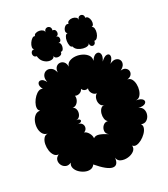

<svg xmlns="http://www.w3.org/2000/svg" viewBox="-174 -1089 1091 1245"><g transform="rotate(-20 371.0 -467.0)"><path d="M275 -29Q266 -10 247.5 -4.5Q229 1 207.5 -4.5Q186 -10 168 -22.5Q150 -35 141.5 -53Q133 -71 142 -90Q122 -76 104 -80.5Q86 -85 75 -100.5Q64 -116 65.5 -134.5Q67 -153 87 -167Q68 -165 54.5 -178.5Q41 -192 34 -214Q27 -236 27.5 -259Q28 -282 37.5 -299Q47 -316 66 -318Q43 -319 30 -335.5Q17 -352 13.5 -375.5Q10 -399 15.5 -422Q21 -445 35 -460Q49 -475 71 -475Q57 -482 55.5 -499Q54 -516 61 -536Q68 -556 80.5 -573.5Q93 -591 108 -599.5Q123 -608 136 -601Q117 -626 121 -642Q125 -658 142 -658Q159 -658 178 -633Q167 -661 174 -680Q181 -699 198 -705.5Q215 -712 233.5 -703.5Q252 -695 263 -668Q260 -692 270 -706Q280 -720 296 -722Q312 -724 325.5 -713.5Q339 -703 343 -679Q345 -702 363.5 -713.5Q382 -725 406.5 -727Q431 -729 455 -721.5Q479 -714 494 -698.5Q509 -683 506 -660Q521 -694 540 -699Q559 -704 567.5 -686.5Q576 -669 561 -635Q583 -665 601 -667Q619 -669 622 -651.5Q625 -634 603 -604Q625 -621 643.5 -619.5Q662 -618 671.5 -605.5Q681 -593 677 -575Q673 -557 650 -540Q672 -547 686 -539.5Q700 -532 704 -518.5Q708 -505 700.5 -491.5Q693 -478 671 -471Q690 -472 701.5 -457.5Q713 -443 717.5 -421.5Q722 -400 719 -378Q716 -356 705.5 -341Q695 -326 676 -325Q713 -325 725 -311.5Q737 -298 724.5 -285Q712 -272 675 -273Q699 -269 708 -250.5Q717 -232 713 -211Q709 -190 694 -176.5Q679 -163 655 -168Q667 -157 664 -139Q661 -121 648 -102.5Q635 -84 617.5 -70Q600 -56 583 -51.5Q566 -47 554 -58Q560 -35 543.5 -18Q527 -1 501 6Q475 13 452 7Q429 1 423 -22Q426 33 388 33Q350 33 275 -29ZM440 -178Q417 -188 415.5 -208.5Q414 -229 426.5 -245.5Q439 -262 460 -261Q447 -268 441.5 -285Q436 -302 438 -321Q440 -340 449.5 -353.5Q459 -367 476 -367Q456 -366 446 -383.5Q436 -401 438.5 -422.5Q441 -444 455 -455Q436 -453 422 -470Q408 -487 412 -505Q400 -498 387.5 -501.5Q375 -505 368 -517Q364 -500 348 -491.5Q332 -483 316 -488Q321 -474 317 -458Q313 -442 302 -431Q291 -420 275 -420Q289 -416 295.5 -403Q302 -390 300.5 -374.5Q299 -359 290.5 -348Q282 -337 266 -337Q287 -338 294 -331Q301 -324 294 -316.5Q287 -309 266 -309Q290 -310 300.5 -297.5Q311 -285 308.5 -269Q306 -253 290 -244Q307 -242 322 -224Q337 -206 338 -187Q352 -202 378.5 -197.5Q405 -193 440 -178ZM410 -794Q399 -794 393.5 -808Q388 -822 387.5 -840Q387 -858 393 -872Q399 -886 410 -886Q397 -892 399 -907.5Q401 -923 412 -934.5Q423 -946 436 -940Q436 -954 447 -960.5Q458 -967 472 -967Q486 -967 497 -960.5Q508 -954 508 -940Q508 -958 519 -964Q530 -970 541 -964Q552 -958 552 -940Q563 -943 571.5 -934Q580 -925 583.5 -911Q587 -897 584 -885Q581 -873 570 -870Q582 -868 586 -853.5Q590 -839 587.5 -821.5Q585 -804 576.5 -791.5Q568 -779 556 -780Q556 -762 546 -756Q536 -750 526 -756Q516 -762 516 -780Q516 -768 502.5 -762.5Q489 -757 470 -758.5Q451 -760 434 -768.5Q417 -777 410 -794ZM171 -814Q155 -814 149.5 -826Q144 -838 149.5 -850Q155 -862 171 -862Q161 -866 161 -880Q161 -894 168 -909.5Q175 -925 185 -934.5Q195 -944 205 -940Q205 -951 216 -957Q227 -963 241 -963Q255 -963 266 -957Q277 -951 277 -940Q279 -959 291 -964.5Q303 -970 314.5 -962.5Q326 -955 324 -936Q339 -938 345 -927Q351 -916 348 -904Q345 -892 331 -890Q345 -890 349.5 -879Q354 -868 349.5 -857Q345 -846 331 -846Q344 -845 347 -830Q350 -815 345 -800.5Q340 -786 327 -787Q329 -772 316 -765.5Q303 -759 289 -762Q275 -765 273 -780Q273 -767 260 -761Q247 -755 229 -758Q211 -761 194.5 -774.5Q178 -788 171 -814Z"/></g></svg>

Font: Rubik Bubbles
Style: Regular
Weight: 400
Designer: Hubert and Fischer, NaN
Foundry: Hubert and Fischer, NaN
Version: Version 2.200